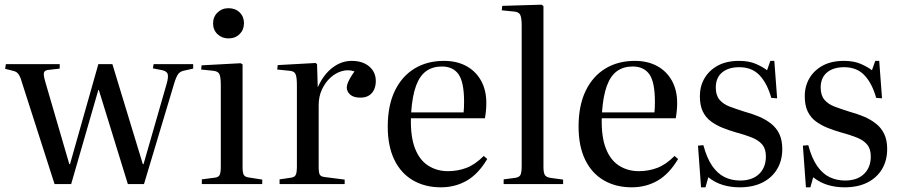

<svg xmlns="http://www.w3.org/2000/svg" viewBox="-20 -786 3847 820"><path d="M213 0 74 -433Q69 -451 64 -461Q59 -471 52 -476.5Q45 -482 30 -485L2 -492L5 -512H235V-493L191 -488Q173 -487 168.5 -478Q164 -469 173 -438L276 -85H279L400 -512H460L590 -85H593L692 -429Q700 -457 696 -470Q692 -483 669 -487L633 -494L636 -512H805V-493L769 -485Q751 -482 742 -471Q733 -460 724 -430L595 0H526L402 -402H400L284 0Z M842 0V-20L896 -27Q914 -29 918.5 -39.5Q923 -50 923 -76V-422Q923 -457 917 -469.5Q911 -482 889 -484L839 -489L841 -507L1008 -516L1016 -511V-72Q1016 -49 1021 -39.5Q1026 -30 1043 -28L1100 -19V0ZM956 -622Q928 -622 909 -640Q890 -658 890 -686Q890 -714 909 -732.5Q928 -751 956 -751Q985 -751 1003.5 -733Q1022 -715 1022 -687Q1022 -659 1003.5 -640.5Q985 -622 956 -622Z M1174 0V-20L1222 -27Q1238 -29 1243 -39Q1248 -49 1248 -75V-422Q1248 -457 1242 -470Q1236 -483 1214 -484L1164 -489L1166 -508L1328 -517L1334 -512L1337 -415H1338Q1362 -468 1400 -497Q1438 -526 1482 -526Q1529 -526 1557 -502Q1585 -478 1585 -440Q1585 -419 1577.5 -403Q1570 -387 1555.5 -378Q1541 -369 1519 -369Q1490 -369 1475.5 -382Q1461 -395 1461 -412Q1461 -421 1465 -431Q1469 -441 1476 -453.5Q1483 -466 1494 -481Q1468 -490 1441 -482.5Q1414 -475 1391.5 -454.5Q1369 -434 1355 -404Q1341 -374 1341 -337V-73Q1341 -49 1345.5 -40.5Q1350 -32 1366 -30L1452 -19V0Z M1863 14Q1795 14 1743.5 -16Q1692 -46 1664 -104Q1636 -162 1636 -245Q1636 -335 1666 -397.5Q1696 -460 1750 -493Q1804 -526 1876 -526Q1931 -526 1971.5 -504Q2012 -482 2034.5 -441.5Q2057 -401 2057 -347Q2057 -330 2055.5 -314Q2054 -298 2051 -281H1735Q1733 -202 1752.5 -152Q1772 -102 1809 -78.5Q1846 -55 1893 -55Q1935 -55 1972 -69Q2009 -83 2046 -120L2061 -107Q2023 -43 1973.5 -14.5Q1924 14 1863 14ZM1736 -306H1960Q1961 -315 1961.5 -326.5Q1962 -338 1962 -351Q1962 -435 1938.5 -468.5Q1915 -502 1867 -502Q1828 -502 1800.5 -482.5Q1773 -463 1757 -420Q1741 -377 1736 -306Z M2131 0V-20L2177 -26Q2197 -28 2202.5 -38.5Q2208 -49 2208 -77V-678Q2208 -712 2201 -724Q2194 -736 2172 -737L2123 -742L2125 -761L2293 -766L2301 -760V-73Q2301 -50 2306.5 -39.5Q2312 -29 2333 -26L2385 -19V0Z M2678 14Q2610 14 2558.5 -16Q2507 -46 2479 -104Q2451 -162 2451 -245Q2451 -335 2481 -397.5Q2511 -460 2565 -493Q2619 -526 2691 -526Q2746 -526 2786.5 -504Q2827 -482 2849.5 -441.5Q2872 -401 2872 -347Q2872 -330 2870.5 -314Q2869 -298 2866 -281H2550Q2548 -202 2567.5 -152Q2587 -102 2624 -78.5Q2661 -55 2708 -55Q2750 -55 2787 -69Q2824 -83 2861 -120L2876 -107Q2838 -43 2788.5 -14.5Q2739 14 2678 14ZM2551 -306H2775Q2776 -315 2776.5 -326.5Q2777 -338 2777 -351Q2777 -435 2753.5 -468.5Q2730 -502 2682 -502Q2643 -502 2615.5 -482.5Q2588 -463 2572 -420Q2556 -377 2551 -306Z M2974 14 2961 -164 2984 -166Q2999 -110 3022 -77Q3045 -44 3075 -29.5Q3105 -15 3141 -15Q3193 -15 3222 -43Q3251 -71 3251 -118Q3251 -150 3235.5 -168.5Q3220 -187 3191.5 -198.5Q3163 -210 3122 -221Q3094 -229 3066.5 -240Q3039 -251 3016.5 -267.5Q2994 -284 2981.5 -310Q2969 -336 2969 -375Q2969 -418 2989 -452Q3009 -486 3046 -506Q3083 -526 3136 -526Q3179 -526 3208.5 -513Q3238 -500 3256 -486L3270 -526H3287L3299 -366L3274 -368Q3257 -429 3224.5 -464Q3192 -499 3137 -499Q3091 -499 3064 -476.5Q3037 -454 3037 -412Q3037 -379 3053 -360Q3069 -341 3097 -330.5Q3125 -320 3160 -309Q3193 -300 3221.5 -288Q3250 -276 3273 -258Q3296 -240 3308.5 -213.5Q3321 -187 3321 -150Q3321 -100 3298.5 -63Q3276 -26 3235.5 -6Q3195 14 3139 14Q3101 14 3067.5 4Q3034 -6 3005 -29L2993 14Z M3422 14 3409 -164 3432 -166Q3447 -110 3470 -77Q3493 -44 3523 -29.5Q3553 -15 3589 -15Q3641 -15 3670 -43Q3699 -71 3699 -118Q3699 -150 3683.5 -168.5Q3668 -187 3639.5 -198.5Q3611 -210 3570 -221Q3542 -229 3514.5 -240Q3487 -251 3464.5 -267.5Q3442 -284 3429.5 -310Q3417 -336 3417 -375Q3417 -418 3437 -452Q3457 -486 3494 -506Q3531 -526 3584 -526Q3627 -526 3656.5 -513Q3686 -500 3704 -486L3718 -526H3735L3747 -366L3722 -368Q3705 -429 3672.5 -464Q3640 -499 3585 -499Q3539 -499 3512 -476.5Q3485 -454 3485 -412Q3485 -379 3501 -360Q3517 -341 3545 -330.5Q3573 -320 3608 -309Q3641 -300 3669.5 -288Q3698 -276 3721 -258Q3744 -240 3756.5 -213.5Q3769 -187 3769 -150Q3769 -100 3746.5 -63Q3724 -26 3683.5 -6Q3643 14 3587 14Q3549 14 3515.5 4Q3482 -6 3453 -29L3441 14Z"/></svg>

Font: Literata 60pt
Style: Regular
Weight: 400
Designer: Latin by Veronika Burian and Jose Scaglione. Greek by Irene Vlachou. Cyrillic by Vera Evstafieva.
Foundry: TypeTogether
Version: Version 3.002